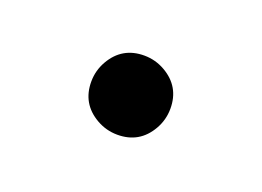

<svg xmlns="http://www.w3.org/2000/svg" viewBox="-27 -956 154 113"><g transform="rotate(-10 50.0 -900.0)"><path d="M25 -900Q25 -894 28.5 -888Q32 -882 38 -878.5Q44 -875 50 -875Q56 -875 62 -878.5Q68 -882 71.5 -888Q75 -894 75 -900Q75 -906 71.5 -912Q68 -918 62 -921.5Q56 -925 50 -925Q44 -925 38 -921.5Q32 -918 28.5 -912Q25 -906 25 -900Z"/></g></svg>

Font: Linefont ExtraLight
Style: Regular
Weight: 250
Monospace: yes
Version: Version 3.002;gftools[0.9.33]